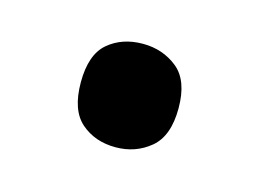

<svg xmlns="http://www.w3.org/2000/svg" viewBox="-39 -190 350 260"><g transform="rotate(15 136.5 -60.5)"><path d="M68 -61Q68 -100 87.5 -116.5Q107 -133 136 -133Q164 -133 184.5 -116.5Q205 -100 205 -61Q205 -22 184.5 -5Q164 12 136 12Q107 12 87.5 -5Q68 -22 68 -61Z"/></g></svg>

Font: Noto Sans Telugu Medium
Style: Regular
Weight: 500
Designer: Jelle Bosma - Monotype Design Team
Foundry: Monotype Imaging Inc.
Version: Version 2.005; ttfautohint (v1.8.4.7-5d5b)